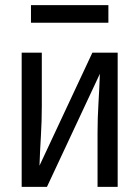

<svg xmlns="http://www.w3.org/2000/svg" viewBox="-20 -724 540 744"><path d="M64 0V-520H142V-312Q142 -254 138.5 -197Q135 -140 133 -82L338 -520H436V0H358V-208Q358 -266 361.5 -323Q365 -380 367 -438L162 0ZM100 -636V-704H400V-636Z"/></svg>

Font: Iosevka www.saffi
Style: Regular
Weight: 400
Monospace: yes
Designer: Belleve Invis
Foundry: Belleve Invis
Version: Version 22.0.2; ttfautohint (v1.8.3)